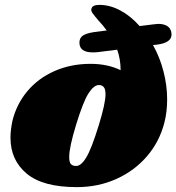

<svg xmlns="http://www.w3.org/2000/svg" viewBox="-20 -759 724 788"><path d="M626 -576 608 -574Q636 -524 651 -466Q666 -408 666 -351Q666 -300 655 -257Q635 -178 583.5 -118Q532 -58 457.5 -24.5Q383 9 295 9Q156 9 89.5 -46.5Q23 -102 23 -194Q23 -225 31 -263Q48 -332 92.5 -385Q137 -438 204 -467.5Q271 -497 352 -497Q421 -497 475 -471Q475 -516 461 -555L381 -545Q374 -544 361 -544Q306 -544 306 -584Q306 -603 319.5 -612.5Q333 -622 364 -627L418 -634Q402 -656 384 -675Q366 -696 359.5 -705.5Q353 -715 355 -722Q358 -739 388 -739Q431 -739 474 -716Q517 -693 553 -652L609 -659Q623 -661 629 -661Q656 -661 670 -649.5Q684 -638 684 -617Q684 -584 626 -576ZM413 -372Q413 -394 405.5 -402Q398 -410 386 -410Q365 -410 343 -375.5Q321 -341 292 -246Q264 -154 264 -115Q264 -93 271 -85.5Q278 -78 291 -78Q311 -76 333 -111Q355 -146 386 -247Q413 -335 413 -372Z"/></svg>

Font: Shrikhand
Style: Regular
Weight: 400
Italic angle: -14°
Version: Version 1.000;PS 1.000;hotconv 1.0.88;makeotf.lib2.5.647800